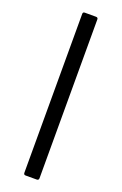

<svg xmlns="http://www.w3.org/2000/svg" viewBox="-164 -797 604 953"><g transform="rotate(20 137.5 -320.0)"><path d="M108 110Q98 110 98 99V-740Q98 -750 108 -750H167Q178 -750 178 -740V99Q178 110 167 110Z"/></g></svg>

Font: LINE Seed Sans
Style: Regular
Weight: 400
Designer: LINE VX Design & Dalton Maag Ltd & Sandoll Inc
Foundry: Dalton Maag Ltd
Version: Version 1.003